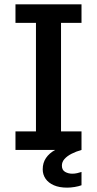

<svg xmlns="http://www.w3.org/2000/svg" viewBox="-20 -688 445 881"><path d="M51 0V-85H145V-583H51V-668H354V-583H260V-85H354V0Q329 7 308.5 17.5Q288 28 276 41.5Q264 55 264 72Q264 92 278.5 100.5Q293 109 312 109Q323 109 334 106.5Q345 104 354 101V162Q341 167 322.5 170Q304 173 288 173Q252 173 227 162Q202 151 189 132Q176 113 176 89Q176 59 191 37Q206 15 233 0Z"/></svg>

Font: Atkinson Hyperlegible Next Medium
Style: Regular
Weight: 500
Designer: Elliott Scott, Megan Eiswerth, Linus Boman, Theodore Petrosky, Letters from Sweden
Foundry: Applied Design Works, Letters from Sweden
Version: Version 2.001